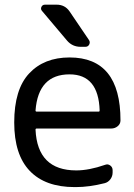

<svg xmlns="http://www.w3.org/2000/svg" viewBox="-20 -800 565 810"><path d="M129.9 -334Q129.9 -329.1 134.8 -329.1H396.5Q400.4 -329.1 400.4 -334Q395.5 -486.3 273.4 -486.3Q141.6 -486.3 129.9 -334ZM157.2 -753.9Q150.4 -761.7 154.8 -771Q159.2 -780.3 169.9 -780.3H218.8Q253.9 -780.3 273.4 -752L355.5 -630.9Q361.3 -622.1 356.4 -612.3Q351.6 -602.5 339.8 -602.5H320.3Q285.2 -602.5 262.7 -628.9ZM455.1 -72.3Q455.1 -56.6 445.8 -43.9Q436.5 -31.2 421.9 -27.3Q356.4 -10.7 299.8 -10.7Q297.9 -10.7 294.9 -10.7Q170.9 -10.7 105.5 -79.1Q40 -147.5 40 -283.2Q40 -422.9 103 -490.2Q166 -557.6 273.4 -557.6Q488.3 -557.6 488.3 -292Q488.3 -277.3 476.6 -267.6Q464.8 -257.8 449.2 -257.8H134.8Q129.9 -257.8 129.9 -252.9Q137.7 -81.1 301.8 -81.1Q355.5 -81.1 422.9 -104.5Q434.6 -109.4 444.8 -102.1Q455.1 -94.7 455.1 -82Z"/></svg>

Font: Gen Jyuu GothicL Regular
Style: Regular
Weight: 400
Designer: [Source Han Sans]
Ryoko NISHIZUKA  (kana & ideographs); Paul D. Hunt (Latin, Greek & Cyrillic); Wenlong ZHANG  (bopomofo
Version: Version 1.002.20150607